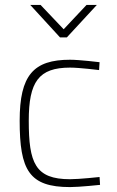

<svg xmlns="http://www.w3.org/2000/svg" viewBox="-20 -752 477 781"><path d="M265 -509C116 -509 60 -446 60 -261C60 -60 98 9 265 9C303 9 387 0 387 0L385 -32C385 -32 303 -23 265 -23C123 -23 97 -89 97 -261C97 -419 137 -477 265 -477C303 -477 383 -467 383 -467L385 -499C385 -499 303 -509 265 -509ZM224 -600H252L374 -732H332L239 -633L145 -732H103Z"/></svg>

Font: TitilliumText22L
Style: 1 wt
Weight: 100
Designer: Campivisivi
Foundry: Campivisivi
Version: 1.000